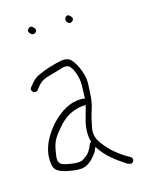

<svg xmlns="http://www.w3.org/2000/svg" viewBox="-105 -723 645 820"><g transform="rotate(-15 217.0 -313.0)"><path d="M264.2 -626.8C272.2 -618.6 279.8 -618.1 287 -625.2C296.7 -634.9 290.7 -642.1 283.8 -649C269.8 -664.3 251.7 -642.4 264.2 -626.8ZM98.5 -643.5C91.5 -636.5 92 -628.8 100 -620.5C115.5 -604.4 137.3 -626.1 122 -640C115.1 -646.9 108 -653 98.5 -643.5ZM68 -379 77 -391C94.2 -412.5 109.6 -420.7 148.6 -430.2C170.3 -436.1 184.2 -440.4 192.6 -443.2C200.9 -446 209.4 -446.4 218 -444.5C235.7 -440.6 257.2 -388.5 255.4 -349.5C254.4 -325.9 254.8 -307.9 252.8 -290C250.1 -292.7 247.2 -294 244 -294H237.6C190.1 -294 145.6 -270 101 -222C51.1 -163.8 31.8 -107.2 43.1 -52.3C48.8 -24.3 78.1 -16 115.9 -9.7C166.2 -1.2 185.5 -7.3 212 -33C222.9 -44.9 230.3 -54.2 234.4 -61L243.2 -81C273.4 -33.4 309.3 -8 355.8 23C364.6 26.8 370.6 28.3 373.8 27.5C386.8 24.2 388.8 6.6 377.8 0C373.9 -1.6 366.5 -5.9 355.5 -12.8C315.6 -37.7 283.7 -68.1 260.8 -104C249.6 -122.7 246.2 -142.9 250.8 -164.5C256.6 -192.2 259 -207.5 269.8 -241C280.9 -271.7 281.2 -311.7 283 -350C284.9 -388 264.2 -432.4 249.6 -453C236.1 -472 224.4 -477.1 200.8 -475C165.3 -468.7 126.2 -457 89.6 -439.9C76.6 -433.9 64.7 -423.9 54 -410L44 -398C31.9 -383.2 54.8 -364.5 68 -379ZM249.6 -266C248.5 -260 245.3 -247.5 239.8 -228.5C228.6 -189.8 218.4 -154.1 231.2 -106C227.5 -104.7 225 -102.5 223.9 -99.5C214.9 -75.9 204.3 -59.9 192 -51.6C177.8 -41.9 175.2 -36 150.8 -36C137 -36 121.3 -38 104 -42C62.4 -50.3 69.2 -72.5 75.2 -109.4C82 -150.8 95.1 -167.9 124 -202C148.4 -230.8 175.6 -249.4 205.8 -258C220.1 -262 230.7 -264 237.6 -264H244C246.1 -264 248 -264.7 249.6 -266Z"/></g></svg>

Font: MewTooHand
Style: Condensed
Weight: 400
Designer: Mew Too, Robert Jablonski
Version: Version 0.77